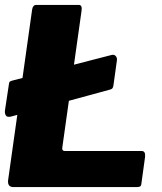

<svg xmlns="http://www.w3.org/2000/svg" viewBox="-43 -762 661 782"><path d="M419 -414Q418 -406 414.5 -402Q411 -398 401 -396L1 -287Q-14 -284 -19 -291.5Q-24 -299 -23 -311L-7 -417Q-6 -427 -3 -429.5Q0 -432 8 -434L411 -538Q423 -541 429 -533Q435 -525 433 -515ZM88 -724Q91 -742 105 -742H278Q293 -742 289 -717L211 -163Q208 -147 221 -147H534Q550 -147 548 -124L533 -15Q532 -5 527.5 -2.5Q523 0 512 0H12Q-13 0 -10 -28L88 -724Z"/></svg>

Font: Libre Franklin ExtraBold
Style: Italic
Weight: 800
Italic angle: -8°
Designer: Pablo Impallari, Rodrigo Fuenzalida, Nhung Nguyen
Foundry: Impallari Type
Version: Version 3.000